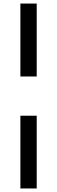

<svg xmlns="http://www.w3.org/2000/svg" viewBox="-20 -896 320 1080"><path d="M94.7 -465.8V-876H186.5V-465.8ZM94.7 164.1V-245.1H186.5V164.1Z"/></svg>

Font: Gothic A1 Medium
Style: Regular
Weight: 500
Designer: HanYang I&C Co.,Ltd.
Foundry: HanYang I&C Co.,Ltd.
Version: Version 2.50